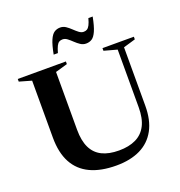

<svg xmlns="http://www.w3.org/2000/svg" viewBox="-160 -1050 1119 1196"><g transform="rotate(-20 399.0 -452.0)"><path d="M661.5 -282V-664L575.5 -687.5V-705H783.5V-687.5L703.5 -664V-277Q703.5 -181 668.5 -116.8Q633.5 -52.5 567.5 -20.2Q501.5 12 408.5 12Q306 12 236 -21Q166 -54 130.2 -120.5Q94.5 -187 94.5 -287V-664.5L14 -687.5V-705H333V-687.5L253 -664.5V-281.5Q253 -209 275.5 -162.2Q298 -115.5 343 -93Q388 -70.5 455.5 -70.5Q521.5 -70.5 567.5 -92.8Q613.5 -115 637.5 -161.5Q661.5 -208 661.5 -282ZM585.5 -911Q574 -851 560.2 -819.8Q546.5 -788.5 529.5 -777.5Q512.5 -766.5 490.5 -766.5Q470.5 -766.5 453.5 -777.8Q436.5 -789 421 -804Q405.5 -819 390.8 -830.2Q376 -841.5 360 -841.5Q346.5 -841.5 337 -835.8Q327.5 -830 319.8 -814.8Q312 -799.5 304 -771H276Q287.5 -831.5 301.2 -862.8Q315 -894 332.2 -905Q349.5 -916 371 -916Q391 -916 407.8 -904.8Q424.5 -893.5 440 -878.5Q455.5 -863.5 470.5 -852Q485.5 -840.5 501 -840.5Q514.5 -840.5 524 -846.5Q533.5 -852.5 541.5 -867.8Q549.5 -883 557 -911Z"/></g></svg>

Font: Newsreader 60pt SemiBold
Style: Regular
Weight: 600
Designer: Hugues Gentile
Foundry: Production Type
Version: Version 1.003